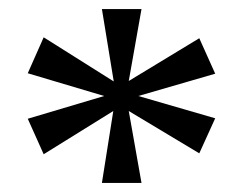

<svg xmlns="http://www.w3.org/2000/svg" viewBox="-20 -780 540 422"><path d="M204 -378 229 -536 76 -441 41 -519 209 -569 41 -619 76 -698 230 -601 204 -760H291L263 -602L418 -696L453 -618L284 -569L453 -520L418 -443L263 -536L291 -378Z"/></svg>

Font: Noto Serif Yezidi
Style: Regular
Weight: 400
Designer: Dalton Maag Ltd
Foundry: Dalton Maag Ltd
Version: Version 1.001; ttfautohint (v1.8.4.7-5d5b)